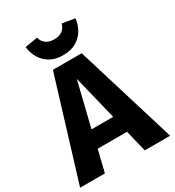

<svg xmlns="http://www.w3.org/2000/svg" viewBox="-228 -1056 1074 1180"><g transform="rotate(-30 308.5 -465.5)"><path d="M410.3 -153.3H202.1L164.6 0H-11.3L206.2 -710.8H410.3L627.7 0H447.7ZM228.7 -275.4H382.6L305.6 -589.7ZM307.7 -756.9Q251.3 -756.9 213.6 -779.7Q175.9 -802.6 155.4 -839Q134.9 -875.4 130.8 -915.9L220.5 -930.8Q227.7 -901.5 250 -885.1Q272.3 -868.7 307.7 -868.7Q343.1 -868.7 365.6 -885.1Q388.2 -901.5 394.9 -930.8L484.6 -915.9Q480.5 -875.4 460 -839Q439.5 -802.6 401.5 -779.7Q363.6 -756.9 307.7 -756.9Z"/></g></svg>

Font: FiraCode Nerd Font
Style: Bold
Weight: 700
Designer: Carrois Corporate, Edenspiekermann AG, Nikita Prokopov
Foundry: Carrois Corporate, Edenspiekermann AG, Nikita Prokopov
Version: Version 6.002;Nerd Fonts 2.1.0